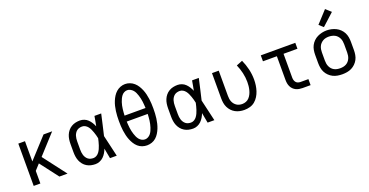

<svg xmlns="http://www.w3.org/2000/svg" viewBox="-32 -1489 4264 2218"><g transform="rotate(-20 2100.0 -380.5)"><path d="M107 0V-520H189V-271L417 -520H523L307 -283L523 0H423L252 -224L189 -155V0Z M866 8Q838 8 811 2Q784 -4 760 -18.5Q736 -33 718.5 -54.5Q701 -76 690.5 -101.5Q680 -127 676 -154.5Q672 -182 672 -210V-310Q672 -338 676 -365.5Q680 -393 690.5 -418.5Q701 -444 718.5 -465.5Q736 -487 760 -501.5Q784 -516 811 -522Q838 -528 866 -528Q893 -528 918.5 -518Q944 -508 963 -489.5Q982 -471 996.5 -448Q1011 -425 1021 -400Q1027 -430 1032.5 -460Q1038 -490 1043 -520H1126Q1111 -456 1097 -391.5Q1083 -327 1067 -263Q1083 -198 1097.5 -132Q1112 -66 1128 0H1045Q1039 -31 1033.5 -62Q1028 -93 1022 -125Q1012 -99 998 -75.5Q984 -52 964.5 -33Q945 -14 919 -3Q893 8 866 8ZM866 -66Q887 -66 905.5 -77Q924 -88 936.5 -105Q949 -122 958 -141.5Q967 -161 973.5 -181.5Q980 -202 985.5 -222.5Q991 -243 995 -263Q991 -283 985.5 -303Q980 -323 973 -342.5Q966 -362 957.5 -381Q949 -400 936 -416.5Q923 -433 905 -443.5Q887 -454 866 -454Q849 -454 832 -449.5Q815 -445 801.5 -434.5Q788 -424 778.5 -409Q769 -394 764 -378Q759 -362 757 -344.5Q755 -327 755 -310V-210Q755 -193 757 -175.5Q759 -158 764 -142Q769 -126 778.5 -111Q788 -96 801.5 -85.5Q815 -75 832 -70.5Q849 -66 866 -66Z M1500 8Q1470 8 1441 -2Q1412 -12 1389.5 -32Q1367 -52 1351 -78Q1335 -104 1324 -131.5Q1313 -159 1306 -188.5Q1299 -218 1295 -247.5Q1291 -277 1289.5 -307Q1288 -337 1288 -368Q1288 -398 1289.5 -428Q1291 -458 1295 -487.5Q1299 -517 1306 -546.5Q1313 -576 1324.5 -604Q1336 -632 1352 -657.5Q1368 -683 1390.5 -703Q1413 -723 1441.5 -734Q1470 -745 1500 -745Q1530 -745 1558.5 -734Q1587 -723 1609.5 -703Q1632 -683 1648 -657.5Q1664 -632 1675.5 -604Q1687 -576 1694 -546.5Q1701 -517 1705 -487.5Q1709 -458 1710.5 -428Q1712 -398 1712 -367Q1712 -337 1710.5 -307Q1709 -277 1705 -247.5Q1701 -218 1694 -188.5Q1687 -159 1676 -131.5Q1665 -104 1649 -78Q1633 -52 1610.5 -32Q1588 -12 1559 -2Q1530 8 1500 8ZM1371 -404H1629Q1628 -424 1626.5 -444.5Q1625 -465 1622.5 -485Q1620 -505 1615.5 -524.5Q1611 -544 1605 -563.5Q1599 -583 1590.5 -601.5Q1582 -620 1569 -635Q1556 -650 1537.5 -660Q1519 -670 1499 -670Q1479 -670 1460.5 -660Q1442 -650 1430 -634Q1418 -618 1409.5 -600Q1401 -582 1394.5 -562.5Q1388 -543 1384 -523.5Q1380 -504 1377.5 -484Q1375 -464 1373.5 -444Q1372 -424 1371 -404ZM1500 -65Q1520 -65 1538.5 -75Q1557 -85 1569.5 -100.5Q1582 -116 1590.5 -134.5Q1599 -153 1605 -172Q1611 -191 1615.5 -211Q1620 -231 1622.5 -250.5Q1625 -270 1626.5 -290.5Q1628 -311 1629 -331H1371Q1372 -311 1373.5 -290.5Q1375 -270 1377.5 -250.5Q1380 -231 1384.5 -211Q1389 -191 1395 -172Q1401 -153 1409.5 -134.5Q1418 -116 1430.5 -100.5Q1443 -85 1461.5 -75Q1480 -65 1500 -65Z M2066 8Q2038 8 2011 2Q1984 -4 1960 -18.5Q1936 -33 1918.5 -54.5Q1901 -76 1890.5 -101.5Q1880 -127 1876 -154.5Q1872 -182 1872 -210V-310Q1872 -338 1876 -365.5Q1880 -393 1890.5 -418.5Q1901 -444 1918.5 -465.5Q1936 -487 1960 -501.5Q1984 -516 2011 -522Q2038 -528 2066 -528Q2093 -528 2118.5 -518Q2144 -508 2163 -489.5Q2182 -471 2196.5 -448Q2211 -425 2221 -400Q2227 -430 2232.5 -460Q2238 -490 2243 -520H2326Q2311 -456 2297 -391.5Q2283 -327 2267 -263Q2283 -198 2297.5 -132Q2312 -66 2328 0H2245Q2239 -31 2233.5 -62Q2228 -93 2222 -125Q2212 -99 2198 -75.5Q2184 -52 2164.5 -33Q2145 -14 2119 -3Q2093 8 2066 8ZM2066 -66Q2087 -66 2105.5 -77Q2124 -88 2136.5 -105Q2149 -122 2158 -141.5Q2167 -161 2173.5 -181.5Q2180 -202 2185.5 -222.5Q2191 -243 2195 -263Q2191 -283 2185.5 -303Q2180 -323 2173 -342.5Q2166 -362 2157.5 -381Q2149 -400 2136 -416.5Q2123 -433 2105 -443.5Q2087 -454 2066 -454Q2049 -454 2032 -449.5Q2015 -445 2001.5 -434.5Q1988 -424 1978.5 -409Q1969 -394 1964 -378Q1959 -362 1957 -344.5Q1955 -327 1955 -310V-210Q1955 -193 1957 -175.5Q1959 -158 1964 -142Q1969 -126 1978.5 -111Q1988 -96 2001.5 -85.5Q2015 -75 2032 -70.5Q2049 -66 2066 -66Z M2696 8Q2667 8 2639 2Q2611 -4 2586 -17.5Q2561 -31 2541.5 -52Q2522 -73 2509.5 -99Q2497 -125 2492.5 -153Q2488 -181 2488 -210V-520H2571V-210Q2571 -192 2573.5 -174Q2576 -156 2582.5 -139.5Q2589 -123 2600.5 -108.5Q2612 -94 2627 -84Q2642 -74 2659.5 -69.5Q2677 -65 2696 -65Q2720 -65 2743 -74Q2766 -83 2782.5 -101.5Q2799 -120 2809.5 -142Q2820 -164 2826 -188Q2832 -212 2834.5 -236Q2837 -260 2837 -285Q2837 -341 2824 -397Q2811 -453 2788 -505L2863 -535Q2890 -476 2905 -412.5Q2920 -349 2920 -284Q2920 -249 2915 -214.5Q2910 -180 2899.5 -147.5Q2889 -115 2870.5 -85Q2852 -55 2825.5 -33Q2799 -11 2765 -1.5Q2731 8 2696 8Z M3413 0Q3393 0 3372 -3.5Q3351 -7 3332.5 -16Q3314 -25 3299 -40Q3284 -55 3275 -74Q3266 -93 3262.5 -113.5Q3259 -134 3259 -155V-447H3088V-520H3512V-447H3341V-155Q3341 -139 3345 -124Q3349 -109 3358.5 -97Q3368 -85 3383 -79.5Q3398 -74 3413 -74H3511V0Z M3900 8Q3871 8 3841.5 3Q3812 -2 3786 -15Q3760 -28 3738.5 -49Q3717 -70 3703.5 -96Q3690 -122 3685 -151.5Q3680 -181 3680 -210V-310Q3680 -339 3685 -368.5Q3690 -398 3703.5 -424Q3717 -450 3738.5 -471Q3760 -492 3786.5 -505Q3813 -518 3842 -524.5Q3871 -531 3900 -531Q3929 -531 3958 -524.5Q3987 -518 4013.5 -505Q4040 -492 4061.5 -471Q4083 -450 4096.5 -424Q4110 -398 4115 -368.5Q4120 -339 4120 -310V-210Q4120 -181 4115 -151.5Q4110 -122 4096.5 -96Q4083 -70 4061.5 -49Q4040 -28 4014 -15Q3988 -2 3958.5 3Q3929 8 3900 8ZM3900 -66Q3919 -66 3937.5 -69.5Q3956 -73 3973 -82Q3990 -91 4002.5 -105Q4015 -119 4023 -136.5Q4031 -154 4034 -172.5Q4037 -191 4037 -210V-310Q4037 -329 4034 -348Q4031 -367 4023 -384Q4015 -401 4002 -415.5Q3989 -430 3972 -438.5Q3955 -447 3936 -451Q3917 -455 3898 -455Q3879 -455 3860.5 -451Q3842 -447 3826 -437.5Q3810 -428 3797 -414Q3784 -400 3776.5 -383Q3769 -366 3766 -347.5Q3763 -329 3763 -310V-210Q3763 -191 3766 -172.5Q3769 -154 3777 -136.5Q3785 -119 3797.5 -105Q3810 -91 3827 -82Q3844 -73 3862.5 -69.5Q3881 -66 3900 -66ZM3885 -577 3834 -623 3968 -769 4032 -711Z"/></g></svg>

Font: Iosevka Meiseki Sans
Style: Regular
Weight: 400
Monospace: yes
Designer: Belleve Invis
Foundry: Belleve Invis
Version: Version 11.2.6; ttfautohint (v1.8.4)